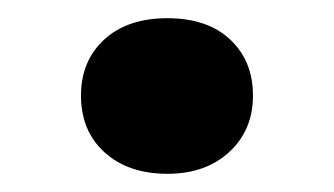

<svg xmlns="http://www.w3.org/2000/svg" viewBox="-20 -412 367 211"><path d="M164 -221Q121 -221 95 -244.5Q69 -268 69 -307Q69 -345 94.5 -368.5Q120 -392 164 -392Q208 -392 233 -368.5Q258 -345 258 -307Q258 -269 232 -245Q206 -221 164 -221Z"/></svg>

Font: Literata 36pt
Style: Bold
Weight: 700
Designer: Latin by Veronika Burian and Jose Scaglione. Greek by Irene Vlachou. Cyrillic by Vera Evstafieva.
Foundry: TypeTogether
Version: Version 3.002